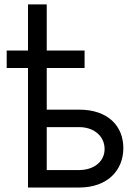

<svg xmlns="http://www.w3.org/2000/svg" viewBox="-20 -838 622 858"><path d="M358 -612.2H188.9V-818.2H105.1V-612.2H9.9V-534.1H105.1V0H333.8C461.6 0 531.2 -78.1 531.2 -176.1C531.2 -275.6 461.6 -348 333.8 -348H188.9V-534.1H358ZM188.9 -78.1V-269.9H333.8C400.2 -269.9 447.4 -229.4 447.4 -171.9C447.4 -116.8 400.2 -78.1 333.8 -78.1Z"/></svg>

Font: Margiela Sans
Style: Regular
Weight: 400
Designer: Stefan Endress, Andreas Faust
Version: Version 1.100;FEAKit 1.0